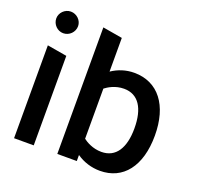

<svg xmlns="http://www.w3.org/2000/svg" viewBox="-128 -873 1049 1018"><g transform="rotate(20 396.0 -363.5)"><path d="M50 -524V0H161V-505ZM43 -674C43 -640 71 -612 104 -612C138 -612 166 -640 166 -674C166 -706 138 -734 104 -734C71 -734 43 -706 43 -674Z M536 7C666 7 747 -94 747 -268C747 -438 667 -544 531 -544C485 -544 442 -530 405 -505V-695L294 -714V0H404V-34C443 -7 489 7 536 7ZM405 -126V-409C422 -422 459 -446 509 -446C591 -446 632 -379 632 -267C632 -157 591 -90 509 -90C460 -90 422 -113 405 -126Z"/></g></svg>

Font: All Genders v4
Style: Regular
Weight: 400
Designer: Rassam Alawdi
Foundry: Rassam Art
Version: Version 3.100;FEAKit 1.0